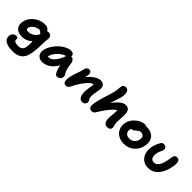

<svg xmlns="http://www.w3.org/2000/svg" viewBox="188 -2030 3557 3557"><g transform="rotate(45 1967.0 -251.5)"><path d="M294 256.8Q203.8 256.8 150.5 240Q97.2 223.2 72.1 197Q47 170.8 41.4 142.2Q35.8 113.6 40.2 90.2Q48 50.8 74.6 27.3Q101.2 3.8 137.4 3.8Q168 3.8 177 18.6Q186 33.4 182.2 51Q178.8 68.4 186.9 83Q195 97.6 220.5 105.6Q246 113.6 294.2 113.6Q345.2 113.6 373.8 89.9Q402.4 66.2 411 22.4Q418.2 -16 419.8 -46.7Q421.4 -77.4 420.1 -105.8Q418.8 -134.2 417.6 -165.4Q416.4 -196.6 419.8 -235.2L477 -226.6Q455.6 -178.4 424.3 -145.3Q393 -112.2 357.3 -92.7Q321.6 -73.2 285.6 -64.5Q249.6 -55.8 218 -55.8Q148.2 -55.8 102.6 -82.2Q57 -108.6 39.2 -155.6Q21.4 -202.6 33.4 -263Q44.8 -320.8 76.4 -368.5Q108 -416.2 153.2 -450.6Q198.4 -485 250.8 -503.9Q303.2 -522.8 356.8 -522.8Q411.4 -522.8 439.4 -503.9Q467.4 -485 475.4 -455.8Q483.4 -426.6 476.8 -395.4Q471.6 -370.2 457.3 -354.2Q443 -338.2 430.8 -338.2Q417.4 -338.2 409.9 -344.2Q402.4 -350.2 396 -358.5Q389.6 -366.8 379.3 -372.8Q369 -378.8 350 -378.8Q325.4 -378.8 298 -368Q270.6 -357.2 246.3 -339.7Q222 -322.2 205.4 -300.6Q188.8 -279 184.2 -257.2Q178.8 -231.6 190.2 -217.6Q201.6 -203.6 231.4 -203.6Q283 -203.6 327.5 -226Q372 -248.4 404.9 -293.9Q437.8 -339.4 451.4 -408Q457.6 -438.4 469.5 -452.3Q481.4 -466.2 506 -466.2Q553 -466.2 574.8 -441Q596.6 -415.8 592.8 -386Q585.6 -326.6 584.5 -277Q583.4 -227.4 582.5 -179.5Q581.6 -131.6 576.5 -76.9Q571.4 -22.2 557.2 48.6Q535.8 153.4 469 205.1Q402.2 256.8 294 256.8Z M813.4 10Q761.6 10 727.4 -13.5Q693.2 -37 679.4 -76.4Q665.6 -115.8 674.8 -163Q684.6 -214 712.1 -265.5Q739.6 -317 778.5 -362.7Q817.4 -408.4 863.6 -443.8Q909.8 -479.2 958.6 -499.4Q1007.4 -519.6 1053.6 -519.6Q1090.8 -519.6 1112 -495.9Q1133.2 -472.2 1123.8 -428Q1121 -412.2 1110.1 -403Q1099.2 -393.8 1084.6 -391Q1019 -380.2 962.5 -341Q906 -301.8 867.2 -247.5Q828.4 -193.2 816.2 -134.2Q813.2 -116.6 812.8 -102.1Q812.4 -87.6 816.4 -65.6L768 -168.2Q789 -149.8 806.1 -143.5Q823.2 -137.2 848 -137.2Q899.2 -137.2 956.2 -202.4Q1013.2 -267.6 1056.4 -393Q1065 -417.2 1086.1 -430.4Q1107.2 -443.6 1129.4 -443.6Q1164.6 -443.6 1185.7 -418.8Q1206.8 -394 1210.8 -363.2Q1218.8 -315.2 1224.9 -274.9Q1231 -234.6 1243.8 -197.3Q1256.6 -160 1283.4 -119.8Q1294 -105.2 1293.5 -84Q1293 -62.8 1282 -41.8Q1271 -20.8 1250.7 -6.9Q1230.4 7 1201.4 7Q1183.6 7 1171.3 -0.5Q1159 -8 1151.6 -20.4Q1137.4 -45 1126.4 -69.9Q1115.4 -94.8 1107.5 -123.6Q1099.6 -152.4 1094.6 -189.2Q1089.6 -226 1086.6 -273.6L1141.2 -278.2Q1107.6 -194 1067.2 -138.3Q1026.8 -82.6 983.6 -50Q940.4 -17.4 897.1 -3.7Q853.8 10 813.4 10Z M1862.2 9.8Q1817 9.8 1790.7 -27.4Q1764.4 -64.6 1760.8 -135.5Q1757.2 -206.4 1777.2 -308.2Q1781.8 -332.2 1783.9 -348.5Q1786 -364.8 1784.6 -376.1Q1783.2 -387.4 1777.6 -395.6Q1772 -403.8 1762 -411Q1786.6 -410.6 1803.3 -402.5Q1820 -394.4 1826.1 -377.5Q1832.2 -360.6 1824.2 -332.8Q1811.6 -355.2 1801.2 -363.3Q1790.8 -371.4 1776.8 -371.4Q1757.6 -371.4 1727 -347.9Q1696.4 -324.4 1660.5 -281.8Q1624.6 -239.2 1587.8 -182.7Q1551 -126.2 1519.2 -60.2Q1499.4 -19.2 1480.6 -5.1Q1461.8 9 1433.2 9Q1384.8 9 1371.9 -36Q1359 -81 1372 -151Q1382.2 -202 1394.2 -239.7Q1406.2 -277.4 1418.3 -309.7Q1430.4 -342 1441.5 -375.2Q1452.6 -408.4 1460.8 -450.6Q1467.6 -481.2 1486.2 -496.5Q1504.8 -511.8 1534.6 -511.8Q1562.8 -511.8 1581 -487.3Q1599.2 -462.8 1588.8 -415.4Q1585.8 -387 1578.2 -364.7Q1570.6 -342.4 1560 -317.3Q1549.4 -292.2 1537.1 -256.1Q1524.8 -220 1511.6 -165L1484 -208.4Q1538.6 -312 1598.4 -380.8Q1658.2 -449.6 1716.8 -484Q1775.4 -518.4 1824.2 -518.4Q1893.6 -518.4 1918.7 -476.5Q1943.8 -434.6 1929.8 -364.4Q1915.4 -291.6 1909.6 -241.5Q1903.8 -191.4 1907.6 -160.2Q1911.4 -129 1925.6 -111.6Q1936.8 -98.2 1941.4 -83.6Q1946 -69 1941.6 -46.8Q1936.4 -22.4 1914.7 -6.3Q1893 9.8 1862.2 9.8Z M2105.6 6.8Q2075.8 6.8 2057.6 -9.7Q2039.4 -26.2 2033.8 -56.5Q2028.2 -86.8 2036.2 -127Q2055.6 -224.6 2078.6 -301.8Q2101.6 -379 2122.1 -442.3Q2142.6 -505.6 2154.4 -559Q2162.6 -595.8 2164.5 -620.6Q2166.4 -645.4 2167.5 -665.4Q2168.6 -685.4 2173.2 -705.4Q2178 -726.6 2196 -743.3Q2214 -760 2249 -760Q2274.4 -760 2295.3 -740.4Q2316.2 -720.8 2323.5 -677.3Q2330.8 -633.8 2314.4 -562.8Q2304.4 -521.4 2286.6 -473.3Q2268.8 -425.2 2248.4 -359.8Q2228 -294.4 2209 -200.4L2187.2 -260Q2244.6 -352.2 2295.3 -410.5Q2346 -468.8 2391.5 -496.6Q2437 -524.4 2477.4 -524.4Q2533 -524.4 2558.5 -493.8Q2584 -463.2 2588 -405.9Q2592 -348.6 2584.2 -267.2Q2579.4 -209.6 2580.7 -175.4Q2582 -141.2 2586.5 -121.3Q2591 -101.4 2597.2 -85Q2600.8 -74.8 2601.8 -63.1Q2602.8 -51.4 2600.2 -40Q2595.8 -16.8 2574.4 -2.6Q2553 11.6 2520.2 11.6Q2479.4 11.6 2456.5 -10.2Q2433.6 -32 2425.8 -70.1Q2418 -108.2 2422 -156.4Q2427.6 -212.6 2430.2 -247.7Q2432.8 -282.8 2433.4 -304.4Q2434 -326 2432.2 -342.4Q2411.8 -337.8 2373.6 -300.6Q2335.4 -263.4 2285.6 -197.5Q2235.8 -131.6 2179.6 -38.4Q2163 -11.6 2146.3 -2.4Q2129.6 6.8 2105.6 6.8Z M2957.2 12Q2864.8 12 2801.8 -27.7Q2738.8 -67.4 2712.1 -133.5Q2685.4 -199.6 2701.2 -280Q2711.6 -330.8 2740.9 -374.8Q2770.2 -418.8 2811.1 -451.9Q2852 -485 2896.7 -503.6Q2941.4 -522.2 2981.6 -522.2Q2999.2 -522.2 3015.4 -516.6Q3031.6 -511 3041.3 -499.3Q3051 -487.6 3047.4 -467.6Q3039.4 -432.4 3019.4 -405.1Q2999.4 -377.8 2951.6 -362.6Q2927.6 -354.6 2906.1 -338.6Q2884.6 -322.6 2869.6 -301.7Q2854.6 -280.8 2850 -255.8Q2838.4 -198.8 2868.9 -163.8Q2899.4 -128.8 2962.6 -128.8Q3016.8 -128.8 3058.4 -163.9Q3100 -199 3111.6 -256.8Q3121.4 -307.4 3098.5 -337.5Q3075.6 -367.6 3029 -367.6Q3005.4 -367.6 2987.7 -355.6Q2970 -343.6 2945.8 -323.6Q2928.4 -309.2 2916 -299.9Q2903.6 -290.6 2892.1 -286.3Q2880.6 -282 2865.2 -282Q2847.4 -282 2832.4 -299.8Q2817.4 -317.6 2825.2 -356.6Q2830.8 -385.4 2852.5 -413.2Q2874.2 -441 2904.6 -463Q2935 -485 2968.7 -498.3Q3002.4 -511.6 3033 -511.6Q3122.2 -511.6 3177.7 -476.6Q3233.2 -441.6 3254.5 -381.2Q3275.8 -320.8 3259.8 -244Q3245 -166 3200.9 -108.4Q3156.8 -50.8 3093.7 -19.4Q3030.6 12 2957.2 12Z M3589.6 10Q3521.6 10 3473 -17.5Q3424.4 -45 3396 -91.3Q3367.6 -137.6 3359.4 -194.7Q3351.2 -251.8 3363 -311.8Q3372 -356.4 3387.7 -395.9Q3403.4 -435.4 3428.4 -476.2Q3436.6 -492 3450.8 -501.8Q3465 -511.6 3488 -511.6Q3527.2 -511.6 3547.2 -485.9Q3567.2 -460.2 3559.4 -421.6Q3556.2 -406.2 3546.9 -389Q3537.6 -371.8 3527.9 -350.5Q3518.2 -329.2 3512 -300.2Q3503 -254.4 3507.9 -217.2Q3512.8 -180 3534.5 -158.8Q3556.2 -137.6 3596.6 -137.6Q3631.8 -137.6 3660.8 -160.8Q3689.8 -184 3711.5 -228.6Q3733.2 -273.2 3745.4 -336.4Q3750.4 -362 3752.7 -379.8Q3755 -397.6 3757.2 -412.4Q3759.4 -427.2 3762.6 -443.4Q3769.6 -475.6 3785.6 -493.5Q3801.6 -511.4 3836.4 -511.4Q3865 -511.4 3883.1 -493.2Q3901.2 -475 3906.1 -435.2Q3911 -395.4 3897.6 -329.6Q3875.2 -217.2 3831.6 -141.7Q3788 -66.2 3726.8 -28.1Q3665.6 10 3589.6 10Z"/></g></svg>

Font: Shantell Sans Light
Style: Italic
Weight: 300
Italic angle: -11°
Designer: Stephen Nixon, Anya Danilova, Shantell Martin
Foundry: Arrow Type
Version: Version 1.008;[ac192a2d6]